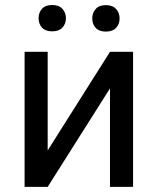

<svg xmlns="http://www.w3.org/2000/svg" viewBox="-20 -731 617 751"><path d="M410.2 -528.3 166.5 -142.6V-528.3H76.2V0H166.5L410.2 -385.3V0H500.5V-528.3ZM130.9 -659.7C130.9 -645 135.3 -632.8 144.3 -623C153.2 -613.3 166.5 -608.4 184.1 -608.4C201.7 -608.4 215 -613.3 224.1 -623C233.2 -632.8 237.8 -645 237.8 -659.7C237.8 -674.3 233.2 -686.6 224.1 -696.5C215 -706.5 201.7 -711.4 184.1 -711.4C166.5 -711.4 153.2 -706.5 144.3 -696.5C135.3 -686.6 130.9 -674.3 130.9 -659.7ZM340.8 -658.7C340.8 -644 345.3 -631.8 354.2 -622.1C363.2 -612.3 376.5 -607.4 394 -607.4C411.6 -607.4 425 -612.3 434.1 -622.1C443.2 -631.8 447.8 -644 447.8 -658.7C447.8 -673.3 443.2 -685.7 434.1 -695.8C425 -705.9 411.6 -710.9 394 -710.9C376.5 -710.9 363.2 -705.9 354.2 -695.8C345.3 -685.7 340.8 -673.3 340.8 -658.7Z"/></svg>

Font: Roboto1
Style: rg
Weight: 400
Designer: Google
Version: Version 2.137; 2017